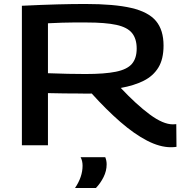

<svg xmlns="http://www.w3.org/2000/svg" viewBox="-20 -730 945 965"><path d="M839 10Q783 10 718.5 -23.5Q654 -57 584 -118Q514 -179 441 -260Q429 -259 410.5 -259.5Q392 -260 381 -260Q345 -260 303 -260.5Q261 -261 221 -262V0H90V-701Q194 -706 269 -708Q344 -710 409 -710Q554 -710 640 -690Q726 -670 764 -624.5Q802 -579 802 -501Q802 -433 776 -390.5Q750 -348 702 -324Q654 -300 587 -288Q666 -204 733 -154.5Q800 -105 849 -105Q856 -105 866 -106L867 8Q861 9 854 9.5Q847 10 839 10ZM410 -358Q506 -358 562.5 -369.5Q619 -381 643 -409Q667 -437 667 -486Q667 -535 643.5 -564Q620 -593 565 -605Q510 -617 415 -617Q375 -617 348 -617Q321 -617 292.5 -616Q264 -615 221 -613V-362Q277 -360 321.5 -359Q366 -358 410 -358ZM357 215Q395 159 395 103Q395 78 385 60H509Q516 77 516 96Q516 129 500.5 160Q485 191 462 215Z"/></svg>

Font: Georama Extended Medium
Style: Regular
Weight: 500
Width: 7
Designer: Jean-Baptiste Levee
Foundry: Production Type
Version: Version 1.000